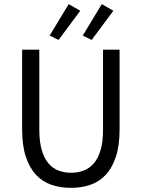

<svg xmlns="http://www.w3.org/2000/svg" viewBox="-20 -896 685 928"><path d="M323 12Q273 12 229.5 -2.5Q186 -17 154.5 -50.5Q123 -84 105 -138Q87 -192 87 -271V-656H170V-269Q170 -210 182 -170Q194 -130 214.5 -106Q235 -82 263 -71.5Q291 -61 323 -61Q356 -61 384 -71.5Q412 -82 433 -106Q454 -130 466 -170Q478 -210 478 -269V-656H558V-271Q558 -192 540 -138Q522 -84 490.5 -50.5Q459 -17 416 -2.5Q373 12 323 12ZM220 -724 312 -876 368 -844 263 -703ZM380 -724 472 -876 528 -844 423 -703Z"/></svg>

Font: SourceSansPro
Style: Book
Weight: 400
Designer: Paul D. Hunt
Foundry: Adobe Systems Incorporated
Version: Version 2.021;PS 2.000;hotconv 1.0.86;makeotf.lib2.5.63406